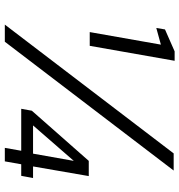

<svg xmlns="http://www.w3.org/2000/svg" viewBox="6 -750 744 796"><g transform="rotate(90 378.0 -352.0)"><path d="M113 -352 165 -647 96 -628 102 -664 193 -704H232L170 -352ZM82 0 616 -700H687L153 0ZM593 0 605 -68H431L439 -112L647 -348H710L670 -117H718L709 -68H661L649 0ZM500 -117H617L647 -286Z"/></g></svg>

Font: DM Sans 20pt Light
Style: Italic
Weight: 300
Italic angle: -10°
Version: Version 4.004;gftools[0.9.30]